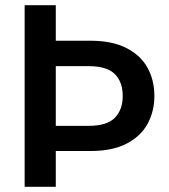

<svg xmlns="http://www.w3.org/2000/svg" viewBox="-20 -720 652 740"><path d="M75 0V-700H195V-563H329Q412 -563 467 -535Q522 -507 548.5 -459Q575 -411 575 -350Q575 -292 549.5 -244Q524 -196 469 -167Q414 -138 329 -138H195V0ZM195 -235H322Q392 -235 422.5 -266Q453 -297 453 -350Q453 -404 422.5 -434.5Q392 -465 322 -465H195Z"/></svg>

Font: DM Sans 9pt SemiBold
Style: Regular
Weight: 600
Version: Version 4.004;gftools[0.9.30]